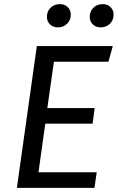

<svg xmlns="http://www.w3.org/2000/svg" viewBox="-20 -913 572 933"><path d="M507 -613H242L210 -388H440L430 -312H200L167 -76H450L439 0H62L159 -689H528ZM208 -831Q208 -858 226 -875.5Q244 -893 271 -893Q294 -893 309 -878.5Q324 -864 324 -842Q324 -815 306 -797.5Q288 -780 261 -780Q238 -780 223 -794.5Q208 -809 208 -831ZM416 -831Q416 -858 434 -875.5Q452 -893 479 -893Q502 -893 517 -878.5Q532 -864 532 -842Q532 -815 514 -797.5Q496 -780 469 -780Q446 -780 431 -794.5Q416 -809 416 -831Z"/></svg>

Font: Fira Sans
Style: Italic
Weight: 400
Italic angle: -8°
Designer: bBox Type GmbH & Carrois Corporate GbR & Edenspiekermann AG
Foundry: bBox Type GmbH & Carrois Corporate GbR & Edenspiekermann AG
Version: Version 4.301